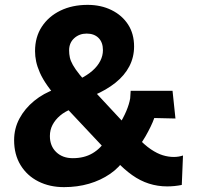

<svg xmlns="http://www.w3.org/2000/svg" viewBox="-20 -759 810 789"><path d="M667 7Q628 7 592 -4.5Q556 -16 523 -39.5Q490 -63 459 -96L228 -342Q196 -377 175.5 -406Q155 -435 144 -460Q133 -485 128.5 -506.5Q124 -528 124 -549Q124 -607 152 -649.5Q180 -692 228.5 -715.5Q277 -739 340 -739Q395 -739 438.5 -717.5Q482 -696 506.5 -658Q531 -620 531 -568Q531 -524 511.5 -486.5Q492 -449 454.5 -419Q417 -389 365 -367L307 -434Q339 -450 360 -468.5Q381 -487 392 -508.5Q403 -530 403 -553Q403 -585 385 -603Q367 -621 336 -621Q306 -621 285 -602Q264 -583 264 -552Q264 -537 267 -523Q270 -509 279.5 -492Q289 -475 307.5 -452Q326 -429 357 -396L544 -195Q574 -163 600 -145.5Q626 -128 649 -121Q672 -114 694 -114Q704 -114 713.5 -115.5Q723 -117 732 -120L727 1Q712 4 697 5.5Q682 7 667 7ZM243 10Q184 10 137.5 -13.5Q91 -37 64.5 -80.5Q38 -124 38 -183Q38 -231 60 -272Q82 -313 120.5 -344.5Q159 -376 208 -393L276 -312Q247 -301 227 -284Q207 -267 196 -246Q185 -225 185 -200Q185 -159 211 -134Q237 -109 279 -109Q326 -109 360 -129Q394 -149 414 -183L495 -109Q471 -71 432.5 -44.5Q394 -18 346 -4Q298 10 243 10ZM553 -161 464 -237Q487 -274 499 -302.5Q511 -331 515 -355L517 -386H689L701 -272L614 -274Q608 -257 598.5 -237.5Q589 -218 577.5 -198Q566 -178 553 -161Z"/></svg>

Font: Mona Sans ExtraLight
Style: Bold
Weight: 700
Version: Version 2.000